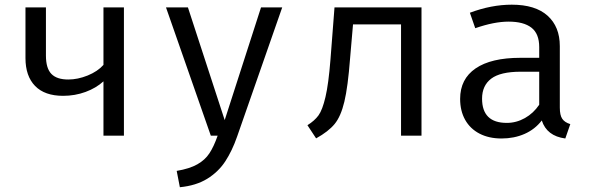

<svg xmlns="http://www.w3.org/2000/svg" viewBox="-20 -571 2502 808"><path d="M501.5 -540V0H415.4V-228.7Q384.6 -200.5 340 -184.1Q295.4 -167.7 245.6 -167.7Q168.2 -167.7 127.7 -209.2Q87.2 -250.8 87.2 -326.7V-540H173.3V-336.9Q173.3 -283.6 196.2 -260Q219 -236.4 267.2 -236.4Q307.2 -236.4 349 -253.3Q390.8 -270.3 415.4 -297.9V-540Z M977.9 3.6Q956.9 64.1 927.9 108.2Q899 152.3 852.1 181.3Q805.1 210.3 736.9 216.9L723.6 148.2Q777.9 139 810.5 120.5Q843.1 102.1 861.5 73.8Q880 45.6 895.9 0H867.2L678.5 -540H770.8L925.6 -65.6L1078.5 -540H1167.7Z M1753.8 -540V0H1667.7V-468.2H1465.6L1453.3 -325.6Q1444.1 -205.1 1429.2 -143.1Q1414.4 -81 1388.2 -49.2Q1362.1 -17.4 1310.3 11.3L1273.8 -44.1Q1303.6 -62.6 1320.3 -85.4Q1336.9 -108.2 1349.7 -162.8Q1362.6 -217.4 1370.8 -321.5L1387.7 -540Z M2335.9 -117.9Q2335.9 -86.2 2346.2 -71Q2356.4 -55.9 2380 -48.7L2359 11.8Q2281 1.5 2260 -64.1Q2231.3 -26.7 2187.4 -7.4Q2143.6 11.8 2090.8 11.8Q2037.4 11.8 1997.9 -8.7Q1958.5 -29.2 1937.4 -66.9Q1916.4 -104.6 1916.4 -154.9Q1916.4 -238.5 1981.5 -283.1Q2046.7 -327.7 2169.7 -327.7H2249.2V-372.8Q2249.2 -429.2 2216.4 -454.6Q2183.6 -480 2120.5 -480Q2059.5 -480 1980 -452.3L1957.4 -517.4Q2047.7 -551.3 2133.8 -551.3Q2232.8 -551.3 2284.4 -504.9Q2335.9 -458.5 2335.9 -376.9ZM2249.2 -130.3V-269.2H2171.3Q2085.6 -269.2 2047.2 -240Q2008.7 -210.8 2008.7 -155.9Q2008.7 -53.8 2112.8 -53.8Q2152.8 -53.8 2189 -74.1Q2225.1 -94.4 2249.2 -130.3Z"/></svg>

Font: Fira Code Fixed
Style: Regular
Weight: 400
Monospace: yes
Designer: Carrois Corporate, Edenspiekermann AG, Nikita Prokopov
Foundry: Carrois Corporate, Edenspiekermann AG, Nikita Prokopov
Version: Version 5.002